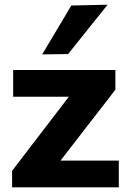

<svg xmlns="http://www.w3.org/2000/svg" viewBox="-20 -797 556 817"><path d="M31.5 0V-70Q68.5 -118.5 104 -165Q139.5 -211 172 -253.5L273 -385.5H36V-499H471V-415.5Q445 -382 409 -335Q372.5 -288 339.5 -245.5L237.5 -113.5H485.5V0ZM159.5 -565.5Q190.5 -617.5 221.5 -669.5Q252.5 -721.5 283.5 -773.5L438 -777Q394.5 -723 352.5 -670.5Q310.5 -618 270 -567Z"/></svg>

Font: Heraclito
Style: Bold
Weight: 700
Designer: Kostas Bartsokas (font) & Cristiano Sobral (main changes)
Foundry: Kostas Bartsokas (font) & Cristiano Sobral (main changes)
Version: Version 1.00;July 8, 2020;FontCreator 13.0.0.2655 64-bit